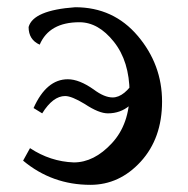

<svg xmlns="http://www.w3.org/2000/svg" viewBox="-20 -500 519 531"><path d="M230 11.2Q124 11.2 43.9 -55.7L63 -90.3Q119.1 -53.2 184.1 -50.8Q240.2 -50.8 289.3 -103.8Q338.4 -156.7 338.4 -243.7Q337.9 -330.6 294.9 -384.5Q252 -438.5 199.7 -438.5Q116.2 -438.5 89.8 -376.5Q59.1 -390.1 59.1 -425.3Q71.8 -471.7 188 -480Q293.9 -480 361.1 -400.6Q428.2 -321.3 428.2 -219.2Q428.2 -117.7 369.4 -53.2Q310.5 11.2 230 11.2ZM278.3 -186.5Q253.4 -186.5 214.4 -212.4Q178.2 -234.4 160.2 -234.4Q126.5 -234.4 96.7 -186.5L72.8 -201.2Q108.4 -280.8 167.5 -280.8Q199.2 -280.8 239.3 -252.4Q268.6 -230.5 291.5 -230.5Q324.2 -230.5 356 -282.7L379.9 -271.5Q347.2 -186.5 278.3 -186.5Z"/></svg>

Font: Almanac
Style: Regular
Weight: 400
Designer: Eden's Almanac
Version: Version 3.501;March 28, 2021;FontCreator 13.0.0.2683 64-bit